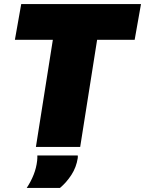

<svg xmlns="http://www.w3.org/2000/svg" viewBox="-20 -720 711 941"><path d="M640 -525H456L373 0H156L239 -525H53L84 -700H671ZM163 42H361Q362 47 361 55Q354 100 330 137Q306 174 274 201H111Q132 169 145 136Q158 103 162 68Q163 61 163 54.5Q163 48 163 42Z"/></svg>

Font: Georama Black
Style: Italic
Weight: 900
Italic angle: -9°
Designer: Jean-Baptiste Levee
Foundry: Production Type
Version: Version 1.000